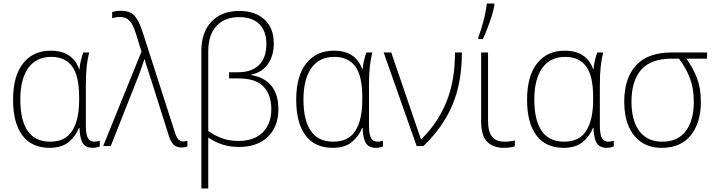

<svg xmlns="http://www.w3.org/2000/svg" viewBox="-20 -827 4046 1087"><path d="M261 10Q160 10 107 -60Q54 -130 54 -263Q54 -396 110.5 -468Q167 -540 267 -540Q391 -540 428 -435H430Q432 -460 438 -484.5Q444 -509 451 -530H485Q476 -496 471 -452Q466 -408 466 -344V-119Q466 -65 478 -45Q490 -25 512 -25Q530 -25 545 -30V2Q539 5 527.5 7.5Q516 10 506 10Q466 10 449 -16Q432 -42 430 -103H427Q409 -56 369 -23Q329 10 261 10ZM264 -25Q351 -25 389.5 -87.5Q428 -150 428 -259V-278Q428 -398 388 -451.5Q348 -505 270 -505Q185 -505 140 -442Q95 -379 95 -263Q95 -147 136.5 -86Q178 -25 264 -25Z M564 0 781 -535 749 -638Q732 -691 712 -711Q692 -731 659 -731Q645 -731 634 -728.5Q623 -726 615 -724V-759Q625 -762 637 -764Q649 -766 665 -766Q714 -766 739.5 -740Q765 -714 787 -647L971 -75Q980 -47 991 -36.5Q1002 -26 1016 -26Q1024 -26 1030 -27Q1036 -28 1041 -30V2Q1029 8 1007 8Q979 8 962.5 -8.5Q946 -25 936 -58L829 -396Q821 -422 812.5 -445.5Q804 -469 800 -490H797Q790 -468 782 -446Q774 -424 766 -402L607 0Z M1335 -765Q1424 -765 1477 -717Q1530 -669 1530 -580Q1530 -511 1496 -463.5Q1462 -416 1401 -404V-402Q1474 -391 1515 -343Q1556 -295 1556 -208Q1556 -110 1496.5 -52.5Q1437 5 1333 5Q1284 5 1242 -8Q1200 -21 1159 -48V240H1120V-539Q1120 -644 1177 -704.5Q1234 -765 1335 -765ZM1334 -730Q1252 -730 1205.5 -680Q1159 -630 1159 -535V-85Q1198 -58 1239 -43.5Q1280 -29 1330 -29Q1418 -29 1467 -77Q1516 -125 1516 -209Q1516 -291 1471.5 -337Q1427 -383 1332 -383H1277V-418H1329Q1404 -418 1446 -458.5Q1488 -499 1488 -579Q1488 -650 1448.5 -690Q1409 -730 1334 -730Z M1864 10Q1763 10 1710 -60Q1657 -130 1657 -263Q1657 -396 1713.5 -468Q1770 -540 1870 -540Q1994 -540 2031 -435H2033Q2035 -460 2041 -484.5Q2047 -509 2054 -530H2088Q2079 -496 2074 -452Q2069 -408 2069 -344V-119Q2069 -65 2081 -45Q2093 -25 2115 -25Q2133 -25 2148 -30V2Q2142 5 2130.5 7.5Q2119 10 2109 10Q2069 10 2052 -16Q2035 -42 2033 -103H2030Q2012 -56 1972 -23Q1932 10 1864 10ZM1867 -25Q1954 -25 1992.5 -87.5Q2031 -150 2031 -259V-278Q2031 -398 1991 -451.5Q1951 -505 1873 -505Q1788 -505 1743 -442Q1698 -379 1698 -263Q1698 -147 1739.5 -86Q1781 -25 1867 -25Z M2152 -530H2195L2341 -103Q2345 -89 2352 -71Q2359 -53 2363 -39H2365Q2457 -128 2506.5 -248Q2556 -368 2556 -530H2595Q2595 -359 2541 -232Q2487 -105 2377 0H2339Z M2743 -530V-146Q2743 -81 2766 -53Q2789 -25 2836 -25Q2853 -25 2868.5 -27Q2884 -29 2895 -32V1Q2885 5 2867.5 7.5Q2850 10 2832 10Q2771 10 2737.5 -25Q2704 -60 2704 -140V-530ZM2688 -606V-614Q2702 -652 2716.5 -706Q2731 -760 2736 -807H2779V-797Q2774 -768 2763 -733.5Q2752 -699 2739 -665.5Q2726 -632 2714 -606Z M3171 10Q3070 10 3017 -60Q2964 -130 2964 -263Q2964 -396 3020.5 -468Q3077 -540 3177 -540Q3301 -540 3338 -435H3340Q3342 -460 3348 -484.5Q3354 -509 3361 -530H3395Q3386 -496 3381 -452Q3376 -408 3376 -344V-119Q3376 -65 3388 -45Q3400 -25 3422 -25Q3440 -25 3455 -30V2Q3449 5 3437.5 7.5Q3426 10 3416 10Q3376 10 3359 -16Q3342 -42 3340 -103H3337Q3319 -56 3279 -23Q3239 10 3171 10ZM3174 -25Q3261 -25 3299.5 -87.5Q3338 -150 3338 -259V-278Q3338 -398 3298 -451.5Q3258 -505 3180 -505Q3095 -505 3050 -442Q3005 -379 3005 -263Q3005 -147 3046.5 -86Q3088 -25 3174 -25Z M3948 -251Q3948 -132 3891 -61Q3834 10 3727 10Q3658 10 3610.5 -22.5Q3563 -55 3538.5 -113.5Q3514 -172 3514 -250Q3514 -384 3581 -457Q3648 -530 3783 -530H3983V-495H3866Q3904 -442 3926 -384.5Q3948 -327 3948 -251ZM3555 -250Q3555 -184 3573.5 -133.5Q3592 -83 3631 -54Q3670 -25 3729 -25Q3818 -25 3863 -85.5Q3908 -146 3908 -250Q3908 -326 3886 -384Q3864 -442 3824 -495H3783Q3664 -495 3609.5 -431.5Q3555 -368 3555 -250Z"/></svg>

Font: Noto Sans Disp ExtLt
Style: Regular
Weight: 200
Designer: Monotype Design Team
Foundry: Monotype Imaging Inc.
Version: Version 2.000;GOOG;noto-source:20170915:90ef993387c0